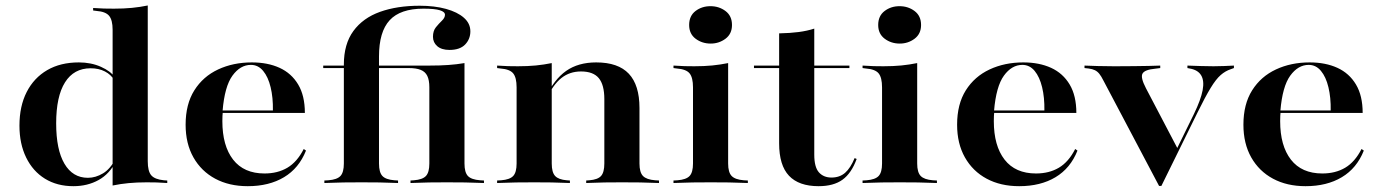

<svg xmlns="http://www.w3.org/2000/svg" viewBox="-20 -651 4910 683"><path d="M241.1 11.3Q183.1 11.3 139.9 -15.3Q96.8 -41.9 73 -90.7Q49.2 -139.5 49.2 -204Q49.2 -273.4 75 -323.8Q100.8 -374.2 148 -401.6Q195.2 -429 260.5 -429Q304 -429 339.1 -413.3Q374.2 -397.6 387.9 -376.6L385.5 -366.9Q375 -385.5 353.2 -396.8Q331.5 -408.1 302.4 -408.1Q242.7 -408.1 211.3 -358.1Q179.8 -308.1 179.8 -212.1Q179.8 -118.5 209.3 -68.5Q238.7 -18.5 292.7 -18.5Q320.2 -18.5 346.4 -34.3Q372.6 -50 391.1 -86.3L393.5 -79Q370.2 -32.3 330.6 -10.5Q291.1 11.3 241.1 11.3ZM380.6 0V-208.9H505.6V-77.4Q505.6 -41.9 518.1 -27.4Q530.6 -12.9 562.9 -9.7L575 -8.9V0Q551.6 -1.6 536.3 -2Q521 -2.4 501.6 -2.4Q466.9 -2.4 437.5 0.4Q408.1 3.2 380.6 8.9ZM380.6 -208.9V-545.2Q380.6 -579.8 368.1 -594.8Q355.6 -609.7 323.4 -612.1L311.3 -613.7V-622.6Q334.7 -621 350 -620.6Q365.3 -620.2 385.5 -620.2Q420.2 -620.2 449.2 -623Q478.2 -625.8 505.6 -631.5V-622.6V-208.9Z M861.3 11.3Q795.2 11.3 745.6 -15.3Q696 -41.9 668.1 -91.1Q640.3 -140.3 640.3 -207.3Q640.3 -280.6 671.4 -329.8Q702.4 -379 756 -404Q809.7 -429 875.8 -429Q932.3 -429 974.6 -409.7Q1016.9 -390.3 1040.7 -350.4Q1064.5 -310.5 1064.5 -249.2H730.6L729 -258.1H950.8Q951.6 -304 942.7 -340.7Q933.9 -377.4 916.1 -398.8Q898.4 -420.2 872.6 -420.2Q834.7 -420.2 806.9 -381.9Q779 -343.5 771.8 -256.5L772.6 -254.8Q771.8 -246.8 771.4 -238.3Q771 -229.8 771 -220.2Q771 -132.3 809.3 -83.1Q847.6 -33.9 921 -33.9Q967.7 -33.9 1002.4 -54.4Q1037.1 -75 1060.5 -121L1068.5 -115.3Q1043.5 -52.4 990.3 -20.6Q937.1 11.3 861.3 11.3Z M1266.1 -2.4Q1230.6 -2.4 1202 -2Q1173.4 -1.6 1133.9 0V-8.9L1148.4 -9.7Q1179 -12.1 1191.1 -25Q1203.2 -37.9 1203.2 -69.4V-208.9H1328.2V-69.4Q1328.2 -37.9 1340.3 -25Q1352.4 -12.1 1383.1 -9.7L1396 -8.9V0Q1358.1 -1.6 1329.4 -2Q1300.8 -2.4 1266.1 -2.4ZM1203.2 -208.9V-421Q1203.2 -494.4 1237.1 -540.7Q1271 -587.1 1331.9 -608.9Q1392.7 -630.6 1472.6 -630.6Q1525.8 -630.6 1566.5 -619.4Q1607.3 -608.1 1630.2 -587.9Q1653.2 -567.7 1653.2 -539.5Q1653.2 -512.1 1634.7 -492.7Q1616.1 -473.4 1579 -473.4Q1550.8 -473.4 1535.5 -486.7Q1520.2 -500 1520.2 -520.2Q1520.2 -541.1 1530.6 -554Q1541.1 -566.9 1552 -577.4Q1562.9 -587.9 1562.9 -598.4Q1562.9 -608.9 1544.8 -614.5Q1526.6 -620.2 1486.3 -620.2Q1404 -620.2 1366.1 -579Q1328.2 -537.9 1328.2 -450V-208.9ZM1569.4 -2.4Q1534.7 -2.4 1506.9 -2Q1479 -1.6 1440.3 0V-8.9L1452.4 -9.7Q1483.1 -12.1 1495.2 -25Q1507.3 -37.9 1507.3 -69.4V-208.9H1632.3V-69.4Q1632.3 -37.9 1644.4 -25Q1656.5 -12.1 1687.9 -9.7L1701.6 -8.9V0Q1662.9 -1.6 1633.9 -2Q1604.8 -2.4 1569.4 -2.4ZM1507.3 -208.9V-340.3Q1507.3 -366.1 1500 -381Q1492.7 -396 1476.6 -402.4Q1460.5 -408.9 1433.9 -408.9L1507.3 -417.7Q1545.2 -417.7 1574.6 -419.8Q1604 -421.8 1632.3 -426.6V-208.9ZM1129.8 -408.9V-417.7H1527.4V-408.9Z M1880.6 -2.4Q1845.2 -2.4 1816.5 -2Q1787.9 -1.6 1748.4 0V-8.9L1762.9 -9.7Q1793.5 -12.1 1805.6 -25Q1817.7 -37.9 1817.7 -69.4V-208.9H1942.7V-69.4Q1942.7 -37.9 1954.8 -25Q1966.9 -12.1 1996 -9.7L2007.3 -8.9V0Q1970.2 -1.6 1942.3 -2Q1914.5 -2.4 1880.6 -2.4ZM1817.7 -208.9V-340.3Q1817.7 -375 1805.6 -389.9Q1793.5 -404.8 1760.5 -407.3L1748.4 -408.9V-417.7Q1772.6 -416.1 1787.9 -415.7Q1803.2 -415.3 1822.6 -415.3Q1857.3 -415.3 1886.3 -418.1Q1915.3 -421 1942.7 -426.6V-417.7V-208.9ZM2129.8 -208.9V-298.4Q2129.8 -349.2 2110.1 -373Q2090.3 -396.8 2046.8 -396.8Q2006.5 -396.8 1977 -373.4Q1947.6 -350 1922.6 -297.6L1920.2 -303.2Q1950.8 -368.5 1994 -398.8Q2037.1 -429 2100.8 -429Q2179 -429 2216.9 -388.7Q2254.8 -348.4 2254.8 -266.9V-208.9ZM2192.7 -2.4Q2158.1 -2.4 2130.6 -2Q2103.2 -1.6 2065.3 0V-8.9L2076.6 -9.7Q2106.5 -12.1 2118.1 -25Q2129.8 -37.9 2129.8 -69.4V-208.9H2254.8V-69.4Q2254.8 -37.9 2267.3 -25Q2279.8 -12.1 2310.5 -9.7L2324.2 -8.9V0Q2286.3 -1.6 2257.3 -2Q2228.2 -2.4 2192.7 -2.4Z M2445.2 -208.9V-340.3Q2445.2 -375 2433.1 -389.9Q2421 -404.8 2387.9 -407.3L2375.8 -408.9V-417.7Q2400 -416.1 2415.3 -415.7Q2430.6 -415.3 2450 -415.3Q2484.7 -415.3 2513.7 -418.1Q2542.7 -421 2570.2 -426.6V-417.7V-208.9ZM2508.1 -2.4Q2472.6 -2.4 2444 -2Q2415.3 -1.6 2375.8 0V-8.9L2390.3 -9.7Q2421 -12.1 2433.1 -25Q2445.2 -37.9 2445.2 -69.4V-208.9H2570.2V-69.4Q2570.2 -37.9 2582.7 -25Q2595.2 -12.1 2625.8 -9.7L2640.3 -8.9V0Q2601.6 -1.6 2572.6 -2Q2543.5 -2.4 2508.1 -2.4ZM2508.1 -496Q2477.4 -496 2454.4 -513.3Q2431.5 -530.6 2431.5 -562.1Q2431.5 -594.4 2454 -611.7Q2476.6 -629 2507.3 -629Q2537.9 -629 2560.9 -611.7Q2583.9 -594.4 2583.9 -562.1Q2583.9 -530.6 2560.9 -513.3Q2537.9 -496 2508.1 -496Z M2891.9 11.3Q2821.8 11.3 2786.7 -25.8Q2751.6 -62.9 2751.6 -141.1V-208.9H2876.6V-100.8Q2876.6 -56.5 2893.1 -37.9Q2909.7 -19.4 2937.9 -19.4Q2966.9 -19.4 2986.3 -36.3Q3005.6 -53.2 3020.2 -88.7L3027.4 -85.5Q3008.9 -34.7 2977 -11.7Q2945.2 11.3 2891.9 11.3ZM2751.6 -208.9V-532.3Q2791.1 -533.1 2821.4 -537.1Q2851.6 -541.1 2876.6 -549.2V-208.9ZM2662.1 -408.9V-417.7H3001.6V-408.9Z M3117.7 -208.9V-340.3Q3117.7 -375 3105.6 -389.9Q3093.5 -404.8 3060.5 -407.3L3048.4 -408.9V-417.7Q3072.6 -416.1 3087.9 -415.7Q3103.2 -415.3 3122.6 -415.3Q3157.3 -415.3 3186.3 -418.1Q3215.3 -421 3242.7 -426.6V-417.7V-208.9ZM3180.6 -2.4Q3145.2 -2.4 3116.5 -2Q3087.9 -1.6 3048.4 0V-8.9L3062.9 -9.7Q3093.5 -12.1 3105.6 -25Q3117.7 -37.9 3117.7 -69.4V-208.9H3242.7V-69.4Q3242.7 -37.9 3255.2 -25Q3267.7 -12.1 3298.4 -9.7L3312.9 -8.9V0Q3274.2 -1.6 3245.2 -2Q3216.1 -2.4 3180.6 -2.4ZM3180.6 -496Q3150 -496 3127 -513.3Q3104 -530.6 3104 -562.1Q3104 -594.4 3126.6 -611.7Q3149.2 -629 3179.8 -629Q3210.5 -629 3233.5 -611.7Q3256.5 -594.4 3256.5 -562.1Q3256.5 -530.6 3233.5 -513.3Q3210.5 -496 3180.6 -496Z M3605.6 11.3Q3539.5 11.3 3489.9 -15.3Q3440.3 -41.9 3412.5 -91.1Q3384.7 -140.3 3384.7 -207.3Q3384.7 -280.6 3415.7 -329.8Q3446.8 -379 3500.4 -404Q3554 -429 3620.2 -429Q3676.6 -429 3719 -409.7Q3761.3 -390.3 3785.1 -350.4Q3808.9 -310.5 3808.9 -249.2H3475L3473.4 -258.1H3695.2Q3696 -304 3687.1 -340.7Q3678.2 -377.4 3660.5 -398.8Q3642.7 -420.2 3616.9 -420.2Q3579 -420.2 3551.2 -381.9Q3523.4 -343.5 3516.1 -256.5L3516.9 -254.8Q3516.1 -246.8 3515.7 -238.3Q3515.3 -229.8 3515.3 -220.2Q3515.3 -132.3 3553.6 -83.1Q3591.9 -33.9 3665.3 -33.9Q3712.1 -33.9 3746.8 -54.4Q3781.5 -75 3804.8 -121L3812.9 -115.3Q3787.9 -52.4 3734.7 -20.6Q3681.5 11.3 3605.6 11.3Z M4103.2 10.5 3905.6 -363.7Q3897.6 -379.8 3890.7 -388.3Q3883.9 -396.8 3875 -401.2Q3866.1 -405.6 3852.4 -407.3L3837.9 -408.9V-417.7Q3858.9 -416.9 3885.9 -416.1Q3912.9 -415.3 3941.1 -415.3H3947.6H3951.6Q3983.9 -415.3 4013.3 -415.7Q4042.7 -416.1 4066.5 -416.5Q4090.3 -416.9 4107.3 -417.7V-408.9L4088.7 -406.5Q4052.4 -403.2 4044.4 -389.5Q4036.3 -375.8 4056.5 -337.1L4170.2 -120.2L4162.9 -114.5L4227.4 -246Q4251.6 -296 4258.1 -329.8Q4264.5 -363.7 4252.8 -383.1Q4241.1 -402.4 4212.1 -407.3L4204 -408.9V-417.7Q4230.6 -416.9 4251.6 -416.1Q4272.6 -415.3 4296.8 -415.3Q4317.7 -415.3 4334.3 -416.1Q4350.8 -416.9 4369.4 -417.7V-408.9L4358.1 -404.8Q4338.7 -398.4 4322.2 -383.9Q4305.6 -369.4 4286.7 -338.3Q4267.7 -307.3 4239.5 -250L4111.3 10.5Z M4624.2 11.3Q4558.1 11.3 4508.5 -15.3Q4458.9 -41.9 4431 -91.1Q4403.2 -140.3 4403.2 -207.3Q4403.2 -280.6 4434.3 -329.8Q4465.3 -379 4519 -404Q4572.6 -429 4638.7 -429Q4695.2 -429 4737.5 -409.7Q4779.8 -390.3 4803.6 -350.4Q4827.4 -310.5 4827.4 -249.2H4493.5L4491.9 -258.1H4713.7Q4714.5 -304 4705.6 -340.7Q4696.8 -377.4 4679 -398.8Q4661.3 -420.2 4635.5 -420.2Q4597.6 -420.2 4569.8 -381.9Q4541.9 -343.5 4534.7 -256.5L4535.5 -254.8Q4534.7 -246.8 4534.3 -238.3Q4533.9 -229.8 4533.9 -220.2Q4533.9 -132.3 4572.2 -83.1Q4610.5 -33.9 4683.9 -33.9Q4730.6 -33.9 4765.3 -54.4Q4800 -75 4823.4 -121L4831.5 -115.3Q4806.5 -52.4 4753.2 -20.6Q4700 11.3 4624.2 11.3Z"/></svg>

Font: Playfair 144pt SemiExpanded ExtraBold
Style: Regular
Weight: 800
Width: 6
Designer: Claus Eggers Sørensen
Foundry: Claus Eggers Sørensen
Version: Version 2.203